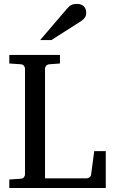

<svg xmlns="http://www.w3.org/2000/svg" viewBox="-20 -948 571 968"><path d="M26.9 0V-43L85 -46.9Q95.7 -47.9 100.8 -54.7Q106 -61.5 106 -68.8V-602.1Q106 -609.4 100.8 -616.2Q95.7 -623 85 -624L26.9 -627.9V-670.9H282.2V-627.9L229 -624Q218.3 -623 212.6 -616.2Q207 -609.4 207 -602.1V-48.8H417Q423.8 -48.8 430.9 -54Q438 -59.1 439 -65.9L455.1 -186H513.2V0ZM414.6 -883.3Q414.6 -869.6 408 -859.9Q401.4 -850.1 391.6 -843.3L239.3 -746.1H182.6L315.4 -901.4Q321.3 -907.7 326.2 -912.8Q331.1 -918 336.9 -921.4Q342.8 -924.8 350.3 -926.5Q357.9 -928.2 368.7 -928.2Q381.8 -928.2 390.6 -924.1Q399.4 -919.9 404.8 -913.6Q410.2 -907.2 412.4 -899.2Q414.6 -891.1 414.6 -883.3Z"/></svg>

Font: Charis SIL Viet
Style: Regular
Weight: 400
Foundry: SIL International
Version: Version 5.000